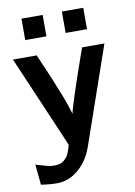

<svg xmlns="http://www.w3.org/2000/svg" viewBox="-92 -724 671 955"><g transform="rotate(-10 243.5 -246.5)"><path d="M85 -557V-665H192V-557ZM289 -557V-665H397V-557ZM8 -472H128Q187 -337 221 -249Q240 -200 253 -155Q263 -206 357 -472H470L300 18Q276 88 226.5 130Q177 172 119 172Q79 172 37 165L27 62Q45 68 66 73Q100 86 133 82Q155 80 169.5 67.5Q184 55 190 43Q196 31 204 7V8L207 -7Q204 -15 198 -29Q192 -43 190 -48Z"/></g></svg>

Font: Coval
Style: Bold
Weight: 700
Foundry: Context Ltd
Version: Version 001.000